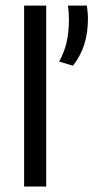

<svg xmlns="http://www.w3.org/2000/svg" viewBox="-20 -683 342 703"><path d="M68.3 0V-662.5H149.2V0ZM298 -662.5Q299 -654.5 300.5 -641.8Q302 -629.1 302 -614.2Q302 -564.4 289.3 -522.4Q276.6 -480.3 247.2 -442.4L196.5 -457.6Q215.3 -491.1 223.9 -528.3Q232.4 -565.4 232.4 -610.5Q232.4 -624 231.6 -636.4Q230.8 -648.9 228.8 -662.5Z"/></svg>

Font: Anek Latin Medium
Style: Regular
Weight: 500
Designer: Yesha Goshar
Foundry: Ek Type
Version: Version 1.003